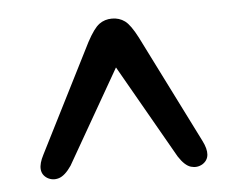

<svg xmlns="http://www.w3.org/2000/svg" viewBox="-36 -755 515 419"><g transform="rotate(-5 222.0 -546.0)"><path d="M392 -381Q380 -374 366.5 -378Q353 -382 339.5 -403L222.5 -608L105 -403Q91 -382.5 77.5 -378.2Q64 -374 52 -381Q29 -395.5 48 -432L167.5 -668.5Q183 -697.5 195 -706.2Q207 -715 223 -715Q239 -715 251 -706.2Q263 -697.5 278 -668.5L396.5 -432Q415 -395.5 392 -381Z"/></g></svg>

Font: Fraunces 72pt SuperSoft
Style: Regular
Weight: 400
Version: Version 1.000;[b76b70a41]